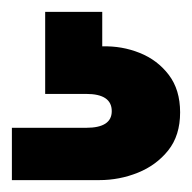

<svg xmlns="http://www.w3.org/2000/svg" viewBox="-161 -37 323 323"><path d="M-141 266V178H-16Q27 178 27 150Q27 121 -16 121H-85V-17H11V41Q44 40 74 52Q104 64 123 89Q142 114 142 152Q142 191 122 216Q102 241 71 253.5Q40 266 6 266Z"/></svg>

Font: Rethink Sans ExtraBold
Style: Regular
Weight: 800
Designer: The Rethink Sans project authors (Hans Thiessen). DM Sans designed by Colophon Foundry.
Foundry: Rethink Communications LLC
Version: Version 1.001